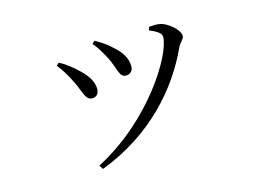

<svg xmlns="http://www.w3.org/2000/svg" viewBox="-79 -646 1158 841"><g transform="rotate(-15 500.0 -226.0)"><path d="M443 -409C467 -360 467 -319 497 -319C516 -319 530 -331 530 -353C530 -389 509 -422 477 -449C455 -470 432 -486 403 -502L391 -491C411 -468 429 -436 443 -409ZM754 -377C765 -400 782 -408 782 -424C782 -449 734 -493 697 -499C681 -502 663 -500 650 -499L645 -484C684 -468 698 -456 698 -440C698 -364 547 -106 282 32L294 50C535 -42 680 -215 754 -377ZM268 -354C296 -300 297 -261 329 -261C350 -261 360 -276 360 -297C360 -329 338 -364 297 -399C280 -415 254 -436 227 -450L215 -439C234 -415 252 -387 268 -354Z"/></g></svg>

Font: Source Han Serif K
Style: Regular
Weight: 400
Designer: Ryoko NISHIZUKA 西塚涼子 (kana & ideographs); Frank Grießhammer (Latin, Greek & Cyrillic); Wenlong ZHANG 张文龙 (bopomofo); San
Foundry: Adobe Systems Incorporated
Version: Version 1.001;PS 1.001;hotconv 16.6.54;makeotf.lib2.5.65590